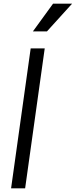

<svg xmlns="http://www.w3.org/2000/svg" viewBox="-20 -1019 410 1039"><path d="M40 0 146 -757H222L116 0ZM158 -849 267 -999H370L234 -849Z"/></svg>

Font: Plus Jakarta Sans
Style: Italic
Weight: 400
Italic angle: -8°
Designer: Gumpita Rahayu
Foundry: Tokotype
Version: Version 2.006